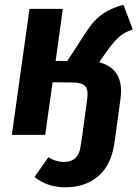

<svg xmlns="http://www.w3.org/2000/svg" viewBox="-20 -567 584 807"><path d="M397 -305.2Q505.4 -276.9 485.8 -147L465.8 0L460 40Q445.8 128.9 391.8 174.6Q337.9 220.2 254.9 220.2Q178.2 220.2 125 176.8L183.1 94.2Q215.8 113.8 248 113.8Q310.1 113.8 318.8 47.9L326.2 0L346.2 -148.9Q352.1 -189 338.4 -204.6Q324.7 -220.2 286.1 -220.2L201.2 -221.2L169.9 0H29.8L104 -529.8H244.1L213.9 -311H263.2L346.2 -439Q375.5 -483.4 411.1 -508.3Q446.8 -533.2 499 -546.9L538.1 -442.9Q501 -431.6 476.1 -407.7Q451.2 -383.8 419.9 -338.9Z"/></svg>

Font: FiraGO SemiBold
Style: Italic
Weight: 600
Italic angle: -8°
Designer: bBox Type GmbH
Foundry: bBox Type GmbH
Version: Version 1.001;PS 001.001;hotconv 1.0.88;makeotf.lib2.5.64775